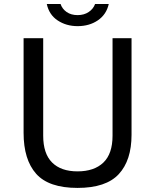

<svg xmlns="http://www.w3.org/2000/svg" viewBox="-20 -910 740 940"><path d="M624 -250Q624 -125 561.5 -57.5Q499 10 359.5 10Q218.5 10 157 -59.2Q95.5 -128.5 95.5 -259.5V-723H191.5V-245.5Q191.5 -158 235 -114.5Q278.5 -71 359.5 -71Q441 -71 486 -114Q531 -157 531 -245.5V-723H624ZM512.5 -890.5Q501 -839 459.2 -810.5Q417.5 -782 360 -782Q304.5 -782 262.5 -809.8Q220.5 -837.5 209 -890.5H276.5Q284.5 -866.5 306.2 -851.2Q328 -836 360 -836Q391.5 -836 414.2 -851.2Q437 -866.5 445.5 -890.5Z"/></svg>

Font: Public Sans
Style: Regular
Weight: 400
Designer: The Public Sans project authors (U.S. Web Design System). Libre Franklin designed by Pablo Impallari and Rodrigo Fuenzal
Version: Version 1.008; ttfautohint (v1.8.1) -l 8 -r 50 -G 200 -x 14 